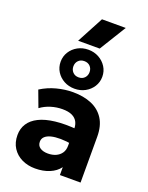

<svg xmlns="http://www.w3.org/2000/svg" viewBox="-188 -1127 955 1235"><g transform="rotate(20 290.0 -509.5)"><path d="M211.2 15Q160.6 15 120.1 -4.7Q79.6 -24.4 55.9 -61.1Q32.2 -97.9 32.2 -149.2Q32.2 -193.4 54.1 -227.4Q76 -261.5 120 -283.4Q164 -305.4 230.7 -313.1Q297.4 -320.9 387 -312.8L388.5 -211Q340.9 -219.4 302.7 -219.8Q264.5 -220.1 237.6 -213.2Q210.8 -206.2 196.4 -192.4Q182 -178.5 182 -157.9Q182 -131.2 202.2 -117.4Q222.5 -103.5 256.4 -103.5Q286.1 -103.5 309.9 -113.9Q333.6 -124.4 347.7 -144.6Q361.8 -164.9 361.8 -194.5V-310.8Q361.8 -338.4 350.4 -359.4Q339 -380.4 314.2 -392.2Q289.4 -404 248.2 -404Q208.8 -404 169.9 -392.1Q131.1 -380.2 99.8 -357L57.9 -469.2Q107.6 -500.6 164.1 -515.3Q220.6 -530 274.8 -530Q347 -530 401.8 -507.1Q456.6 -484.1 487.4 -436.1Q518.2 -388.1 518.2 -313V0H376.8V-54Q352.2 -20.9 309.2 -2.9Q266.2 15 211.2 15ZM274.5 -553.8Q234.5 -553.8 202.1 -571.4Q169.8 -589.1 150.8 -619.3Q131.8 -649.5 131.8 -687Q131.8 -724.4 150.8 -754.6Q169.8 -784.9 202.1 -802.7Q234.5 -820.5 274.5 -820.5Q314 -820.5 346.3 -802.7Q378.6 -784.9 397.8 -754.6Q417 -724.4 417 -687Q417 -649.5 397.8 -619.3Q378.6 -589.1 346.3 -571.4Q314 -553.8 274.5 -553.8ZM274.5 -631.5Q299.5 -631.5 314.6 -647.4Q329.8 -663.4 329.8 -687Q329.8 -711 314.6 -726.8Q299.5 -742.5 274.5 -742.5Q249.6 -742.5 234.3 -726.8Q219 -711 219 -687Q219 -663.4 234.3 -647.4Q249.6 -631.5 274.5 -631.5ZM191.5 -852 288.5 -1034H451.2L339.2 -852Z"/></g></svg>

Font: Geologica Thin
Style: Regular
Weight: 100
Version: Version 1.010;gftools[0.9.28]